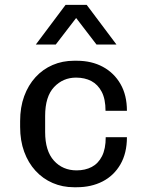

<svg xmlns="http://www.w3.org/2000/svg" viewBox="-20 -776 640 806"><path d="M290 10Q242.5 10 201.2 -7.8Q160 -25.5 129.2 -59Q98.5 -92.5 81.5 -139Q64.5 -185.5 64.5 -243.5V-267.5Q64.5 -325.8 81.5 -372.1Q98.5 -418.5 129.1 -452Q159.8 -485.5 201 -503.2Q242.2 -521 290.8 -521H302.5Q364.5 -521 411.8 -495.5Q459 -470 485.9 -423.2Q512.8 -376.5 512.8 -311H423Q423 -360 407 -390.6Q391 -421.2 363.4 -435.8Q335.8 -450.2 299.2 -450.2Q244.5 -450.2 207 -410.5Q169.5 -370.8 169.5 -289.2V-221.8Q169.5 -142.5 206.4 -101.6Q243.2 -60.8 301.8 -60.8Q337.5 -60.8 365 -75.1Q392.5 -89.5 408.1 -120.2Q423.8 -151 423.8 -200H512.8Q512.8 -133.2 485.5 -86Q458.2 -38.8 410.8 -14.4Q363.2 10 302 10ZM130.5 -589.2 255.2 -755.5H344L468.8 -589.2H385L268.5 -741H330.8L214.2 -589.2Z"/></svg>

Font: Chivo Mono Medium
Style: Regular
Weight: 500
Monospace: yes
Designer: Hector Gatti
Foundry: Omnibus-Type
Version: Version 1.008